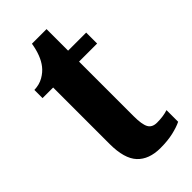

<svg xmlns="http://www.w3.org/2000/svg" viewBox="-213 -716 781 781"><g transform="rotate(-45 177.5 -325.0)"><path d="M79 -148V-473H18V-520Q48 -521 70.5 -534Q93 -547 107 -565Q134 -599 144 -660H228V-536H332V-473H228V-159Q228 -112 238.5 -92.5Q249 -73 277 -73Q313 -73 340 -82V-15Q320 -5 288 2.5Q256 10 214 10Q148 10 113.5 -27Q79 -64 79 -148Z"/></g></svg>

Font: Noto Serif CondExtraBold
Style: Regular
Weight: 800
Width: 3
Designer: Monotype Design Team
Foundry: Monotype Imaging Inc.
Version: Version 1.001